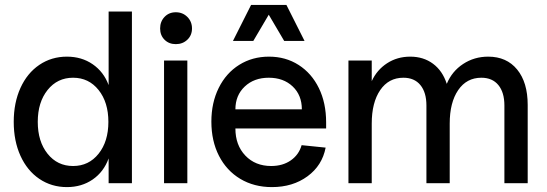

<svg xmlns="http://www.w3.org/2000/svg" viewBox="-20 -747 2229 783"><path d="M36 -250Q36 -328 63.5 -388.5Q91 -449 140.5 -482.5Q190 -516 253 -516Q313 -516 358 -485Q403 -454 423 -400V-700H518V0H423V-101Q403 -46 358 -15Q313 16 253 16Q190 16 140.5 -17.5Q91 -51 63.5 -111.5Q36 -172 36 -250ZM278 -70Q342 -70 382 -120Q422 -170 422 -250Q422 -330 382 -380Q342 -430 278 -430Q214 -430 174 -380Q134 -330 134 -250Q134 -170 174 -120Q214 -70 278 -70Z M744 -500V0H649V-500ZM697 -697Q725 -697 744 -678Q763 -659 763 -631Q763 -603 744 -585Q725 -567 697 -567Q669 -567 651 -585Q633 -603 633 -631Q633 -659 651 -678Q669 -697 697 -697Z M842 -251Q842 -328 872 -388.5Q902 -449 955.5 -482.5Q1009 -516 1077 -516Q1145 -516 1198 -482Q1251 -448 1280.5 -387.5Q1310 -327 1310 -248V-223H940Q940 -155 980.5 -112.5Q1021 -70 1086 -70Q1133 -70 1166 -93Q1199 -116 1210 -155L1308 -145Q1294 -72 1234 -28Q1174 16 1089 16Q1016 16 960 -17.5Q904 -51 873 -111.5Q842 -172 842 -251ZM1148 -727 1222 -580H1139L1076 -687L1013 -580H930L1004 -727ZM1076 -430Q1016 -430 978 -394Q940 -358 940 -301H1211Q1211 -359 1173.5 -394.5Q1136 -430 1076 -430Z M1943 -430Q1883 -430 1848.5 -379.5Q1814 -329 1814 -243V0H1719V-317Q1719 -370 1694.5 -400Q1670 -430 1625 -430Q1565 -430 1530.5 -379.5Q1496 -329 1496 -243V0H1401V-500H1496V-416Q1517 -462 1558.5 -489Q1600 -516 1653 -516Q1707 -516 1746 -487Q1785 -458 1802 -405Q1823 -456 1868.5 -486Q1914 -516 1971 -516Q2046 -516 2089 -463.5Q2132 -411 2132 -319V0H2037V-317Q2037 -370 2012.5 -400Q1988 -430 1943 -430Z"/></svg>

Font: MedMera Sans Display
Style: Regular
Weight: 500
Designer: Kasper Nordkvist
Foundry: UNCUT.wtf
Version: Version 1.300